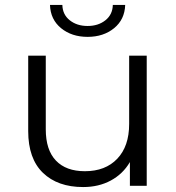

<svg xmlns="http://www.w3.org/2000/svg" viewBox="-20 -751 713 776"><path d="M182 -731H232Q233 -692 262 -669Q291 -646 334 -646Q377 -646 406 -669Q435 -692 436 -731H486Q484 -672 441 -637Q398 -602 334 -602Q270 -602 227 -637Q184 -672 182 -731ZM502 -526H573V0H505V-96Q477 -48 428 -21.5Q379 5 316 5Q213 5 153.5 -52.5Q94 -110 94 -221V-526H165V-228Q165 -145 206 -102Q247 -59 323 -59Q406 -59 454 -109.5Q502 -160 502 -250Z"/></svg>

Font: Montserrat Alternates
Style: Regular
Weight: 400
Designer: Julieta Ulanovsky
Foundry: Julieta Ulanovsky
Version: Version 7.200;PS 007.200;hotconv 1.0.88;makeotf.lib2.5.64775